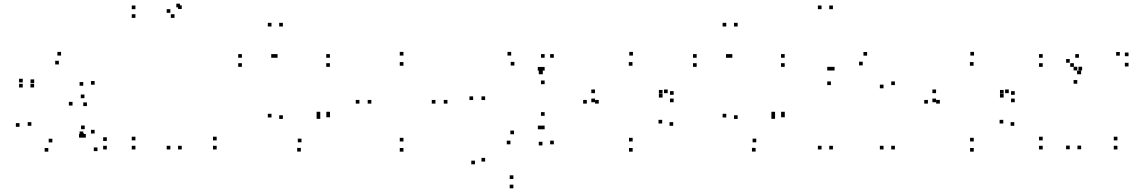

<svg xmlns="http://www.w3.org/2000/svg" viewBox="-20 -805 6240 1047"><path d="M104 -355.5V-375.5H84V-355.5ZM104 -328V-348H84V-328ZM166 -328V-348H146V-328ZM166.5 -352V-372H146.5V-352ZM301 -453.5V-473.5H281V-453.5ZM434 -337.5V-357.5H414V-337.5ZM434 -68V-88H414V-68ZM437 -59.5V-79.5H417V-59.5ZM511.5 19V-1H491.5V19ZM562.5 10V-10H542.5V10ZM562.5 -36.5V-56.5H542.5V-36.5ZM496 -77V-97H476V-77ZM496 -343V-363H476V-343ZM313 -502V-522H293V-502ZM440.5 -269.5V-289.5H420.5V-269.5ZM86.5 -113.5V-133.5H66.5V-113.5ZM243.5 22V2H223.5V22ZM431 -54.5V-74.5H411V-54.5ZM448 -54.5V-74.5H428V-54.5ZM442 -100.5V-120.5H422V-100.5ZM265.5 -28.5V-48.5H245.5V-28.5ZM151 -119V-139H131V-119ZM375.5 -229.5V-249.5H355.5V-229.5ZM454 -226.5V-246.5H434V-226.5Z M1161.5 10V-10H1141.5V10ZM1161.5 -39.5V-59.5H1141.5V-39.5ZM718.5 -39.5V-59.5H698.5V-39.5ZM718.5 10V-10H698.5V10ZM971 -756V-776H951V-756ZM961.5 -765V-785H941.5V-765ZM718.5 -755V-775H698.5V-755ZM718.5 -707.5V-727.5H698.5V-707.5ZM931.5 -707.5V-727.5H911.5V-707.5ZM909 -735V-755H889V-735ZM909 10V-10H889V10ZM971 10V-10H951V10Z M1620.5 21.5V1.5H1600.5V21.5ZM1779.5 -165.5V-185.5H1759.5V-165.5ZM1779.5 -175.5V-195.5H1759.5V-175.5ZM1726.5 -175.5V-195.5H1706.5V-175.5ZM1726.5 -157V-177H1706.5V-157ZM1624 -29V-49H1604V-29ZM1522.5 -156.5V-176.5H1502.5V-156.5ZM1522.5 -660.5V-680.5H1502.5V-660.5ZM1460.5 -660.5V-680.5H1440.5V-660.5ZM1460.5 -164.5V-184.5H1440.5V-164.5ZM1479 -490V-510H1459V-490ZM1299 -490V-510H1279V-490ZM1299 -440.5V-460.5H1279V-440.5ZM1779 -440.5V-460.5H1759V-440.5ZM1779 -490V-510H1759V-490ZM1493.5 -490V-510H1473.5V-490Z M2180 -502V-522H2160V-502ZM1940 -240V-260H1920V-240ZM2180 22V2H2160V22ZM2420 -240V-260H2400V-240ZM2180 -33.5V-53.5H2160V-33.5ZM2005 -240V-260H1985V-240ZM2180 -446.5V-466.5H2160V-446.5ZM2354.5 -240V-260H2334.5V-240Z M2763.5 -18V-38H2743.5V-18ZM2933 -100V-120H2913V-100ZM2950 -100V-120H2930V-100ZM2950 -173.5V-193.5H2930V-173.5ZM2783 -73V-93H2763V-73ZM2625.5 -259.5V-279.5H2605.5V-259.5ZM2785 -447.5V-467.5H2765V-447.5ZM2950 -346V-366H2930V-346ZM2950 -420V-440H2930V-420ZM2932.5 -420V-440H2912.5V-420ZM2767.5 -502V-522H2747.5V-502ZM2560 -259.5V-279.5H2540V-259.5ZM3000 -490V-510H2980V-490ZM2950 -490V-510H2930V-490ZM2940 -400V-420H2920V-400ZM2938 -400V-420H2918V-400ZM2938 -12V-32H2918V-12ZM2779.5 171V151H2759.5V171ZM2625.5 76V56H2605.5V76ZM2570 91V71H2550V91ZM2779.5 222V202H2759.5V222ZM3000 -18V-38H2980V-18Z M3430 22V2H3410V22ZM3651 -119V-139H3631V-119ZM3591 -131.5V-151.5H3571V-131.5ZM3430 -33.5V-53.5H3410V-33.5ZM3245 -240V-260H3225V-240ZM3429 -446.5V-466.5H3409V-446.5ZM3593 -294.5V-314.5H3573V-294.5ZM3593 -273V-293H3573V-273ZM3621 -297V-317H3601V-297ZM3224.5 -297V-317H3204.5V-297ZM3224.5 -247.5V-267.5H3204.5V-247.5ZM3653.5 -247.5V-267.5H3633.5V-247.5ZM3653.5 -288V-308H3633.5V-288ZM3431.5 -502V-522H3411.5V-502ZM3180 -240V-260H3160V-240Z M4100.5 21.5V1.5H4080.5V21.5ZM4259.5 -165.5V-185.5H4239.5V-165.5ZM4259.5 -175.5V-195.5H4239.5V-175.5ZM4206.5 -175.5V-195.5H4186.5V-175.5ZM4206.5 -157V-177H4186.5V-157ZM4104 -29V-49H4084V-29ZM4002.5 -156.5V-176.5H3982.5V-156.5ZM4002.5 -660.5V-680.5H3982.5V-660.5ZM3940.5 -660.5V-680.5H3920.5V-660.5ZM3940.5 -164.5V-184.5H3920.5V-164.5ZM3959 -490V-510H3939V-490ZM3779 -490V-510H3759V-490ZM3779 -440.5V-460.5H3759V-440.5ZM4259 -440.5V-460.5H4239V-440.5ZM4259 -490V-510H4239V-490ZM3973.5 -490V-510H3953.5V-490Z M4522 -755V-775H4502V-755ZM4460 -755V-775H4440V-755ZM4460 10V-10H4440V10ZM4522 10V-10H4502V10ZM4860 -341V-361H4840V-341ZM4708.5 -501.5V-521.5H4688.5V-501.5ZM4531 -420.5V-440.5H4511V-420.5ZM4511 -420.5V-440.5H4491V-420.5ZM4511 -341V-361H4491V-341ZM4684.5 -448.5V-468.5H4664.5V-448.5ZM4798 -323.5V-343.5H4778V-323.5ZM4798 10V-10H4778V10ZM4860 10V-10H4840V10Z M5290 22V2H5270V22ZM5511 -119V-139H5491V-119ZM5451 -131.5V-151.5H5431V-131.5ZM5290 -33.5V-53.5H5270V-33.5ZM5105 -240V-260H5085V-240ZM5289 -446.5V-466.5H5269V-446.5ZM5453 -294.5V-314.5H5433V-294.5ZM5453 -273V-293H5433V-273ZM5481 -297V-317H5461V-297ZM5084.5 -297V-317H5064.5V-297ZM5084.5 -247.5V-267.5H5064.5V-247.5ZM5513.5 -247.5V-267.5H5493.5V-247.5ZM5513.5 -288V-308H5493.5V-288ZM5291.5 -502V-522H5271.5V-502ZM5040 -240V-260H5020V-240Z M5666 -490V-510H5646V-490ZM5666 -440.5V-460.5H5646V-440.5ZM5836 -440.5V-460.5H5816V-440.5ZM5813.5 -463V-483H5793.5V-463ZM5813.5 9V-11H5793.5V9ZM5875.5 9V-11H5855.5V9ZM5875.5 -400V-420H5855.5V-400ZM5873.5 -400V-420H5853.5V-400ZM5863.5 -490V-510H5843.5V-490ZM6134 -498.5V-518.5H6114V-498.5ZM6086.5 -501.5V-521.5H6066.5V-501.5ZM5881 -421V-441H5861V-421ZM5854.5 -421V-441H5834.5V-421ZM5854.5 -348.5V-368.5H5834.5V-348.5ZM6134 -442.5V-462.5H6114V-442.5ZM6073.5 10V-10H6053.5V10ZM6073.5 -39.5V-59.5H6053.5V-39.5ZM5666 -39.5V-59.5H5646V-39.5ZM5666 10V-10H5646V10Z"/></svg>

Font: Monaspace Neon Dots Var
Style: Regular
Weight: 400
Designer: Riley Cran and the Lettermatic Team
Version: Version 1.100 (Monaspace Neon Dots)